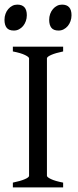

<svg xmlns="http://www.w3.org/2000/svg" viewBox="-22 -819 340 839"><path d="M34.2 0V-21Q67.4 -27.8 86.2 -35.9Q105 -43.9 105 -50.8V-564Q105 -569.8 87.2 -578.6Q69.3 -587.4 34.2 -594.2V-615.2H253.9V-594.2Q220.7 -587.4 201.9 -579.1Q183.1 -570.8 183.1 -564V-50.8Q183.1 -44.9 200.9 -36.4Q218.8 -27.8 253.9 -21V0ZM290.5 -752.4Q290.5 -738.8 286.1 -726.6Q281.7 -714.4 274.2 -705.3Q266.6 -696.3 256.3 -690.9Q246.1 -685.5 233.9 -685.5Q211.9 -685.5 202.4 -697.8Q192.9 -710 192.9 -732.4Q192.9 -746.1 197.3 -758.3Q201.7 -770.5 209.5 -779.5Q217.3 -788.6 227.3 -793.7Q237.3 -798.8 249 -798.8Q290.5 -798.8 290.5 -752.4ZM95.2 -752.4Q95.2 -738.8 90.8 -726.6Q86.4 -714.4 78.9 -705.3Q71.3 -696.3 61 -690.9Q50.8 -685.5 38.6 -685.5Q16.6 -685.5 7.1 -697.8Q-2.4 -710 -2.4 -732.4Q-2.4 -746.1 2 -758.3Q6.3 -770.5 14.2 -779.5Q22 -788.6 32 -793.7Q42 -798.8 53.7 -798.8Q95.2 -798.8 95.2 -752.4Z"/></svg>

Font: Gentium Plus Am
Style: Regular
Weight: 400
Designer: J. Victor Gaultney, Annie Olsen, Iska Routamaa, Becca Hirsbrunner
Foundry: SIL International
Version: Version 5.000